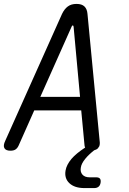

<svg xmlns="http://www.w3.org/2000/svg" viewBox="-41 -760 661 981"><path d="M391 -16 374 -196H134L54 -16Q48 -3 38.5 3.5Q29 10 12 10Q-11 10 -18.5 -3Q-26 -16 -14 -41L276 -689Q288 -714 305.5 -727Q323 -740 350 -740Q377 -740 390.5 -727Q404 -714 406 -689L468 -41Q471 -22 465 -10H464Q462 -6 460 -3Q452 5 440 8Q411 31 395 51Q375 75 372 96Q368 118 380 132Q392 146 417 146H450Q464 146 469.5 152.5Q475 159 473 173Q471 187 462.5 194Q454 201 440 201H391Q340 201 313.5 176Q287 151 294 111Q299 82 324 52Q348 24 394 -6Q392 -10 391 -16ZM368 -265 335 -624Q334 -630 330.5 -630Q327 -630 325 -624L165 -265Z"/></svg>

Font: Maple Mono NL Light
Style: Italic
Weight: 300
Italic angle: -10°
Monospace: yes
Designer: subframe7536
Version: Version 7.000